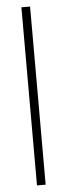

<svg xmlns="http://www.w3.org/2000/svg" viewBox="-54 -788 285 816"><g transform="rotate(-5 88.0 -380.0)"><path d="M107 0H70V-760H107Z"/></g></svg>

Font: Noto Sans Tamil ExtraCondensed ExtraLight
Style: Regular
Weight: 200
Width: 2
Designer: Jelle Bosma - Monotype Design Team
Foundry: Monotype Imaging Inc.
Version: Version 2.004; ttfautohint (v1.8.4.7-5d5b)